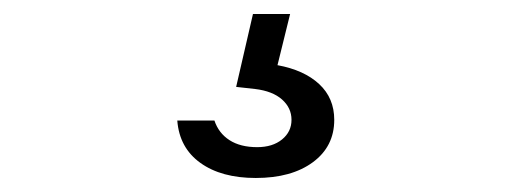

<svg xmlns="http://www.w3.org/2000/svg" viewBox="-20 -40 740 274"><path d="M341 -20H394L376 53Q414 60 435.5 80Q457 100 457 131Q457 169 426.5 191.5Q396 214 345 214Q296 214 266 192.5Q236 171 233 132H286Q292 150 307.5 160Q323 170 347 170Q369 170 382.5 159Q396 148 396 131Q396 114 382.5 102Q369 90 344 87L317 84Z"/></svg>

Font: Martian Mono SemiExpanded ExtraLight
Style: Regular
Weight: 250
Monospace: yes
Version: Version 0.930